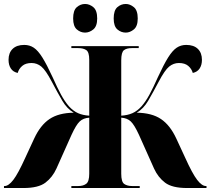

<svg xmlns="http://www.w3.org/2000/svg" viewBox="-20 -946 1059 966"><path d="M0 0V-10H3Q23 -10 47 -41Q71 -72 108 -154L152 -249Q183 -316 229 -347Q275 -378 351 -379Q317 -399 293.5 -439Q270 -479 240 -536Q210 -593 188 -611Q166 -629 139 -629Q109 -629 92 -614.5Q75 -600 69 -579Q46 -584 34.5 -601.5Q23 -619 23 -645Q23 -680 43.5 -700Q64 -720 102 -720Q129 -720 150 -706Q171 -692 193 -657Q215 -622 245 -557Q268 -505 287 -470Q306 -435 327 -411Q349 -387 373 -376.5Q397 -366 429 -364V-645Q429 -684 414 -694Q399 -704 374 -704H339V-714H678V-704H643Q617 -704 603.5 -693.5Q590 -683 590 -642V-364Q622 -366 646 -376.5Q670 -387 692 -411Q713 -435 732 -470Q751 -505 774 -557Q804 -622 826 -657Q848 -692 869 -706Q890 -720 917 -720Q955 -720 975.5 -700Q996 -680 996 -645Q996 -619 984.5 -601.5Q973 -584 950 -579Q944 -600 927 -614.5Q910 -629 880 -629Q853 -629 831 -611Q809 -593 779 -536Q749 -479 725.5 -439Q702 -399 668 -379Q744 -378 790 -347Q836 -316 867 -249L911 -154Q948 -72 972 -41Q996 -10 1016 -10H1019V0H921Q846 0 810.5 -27Q775 -54 755 -98L679 -268Q656 -318 638 -335Q620 -352 590 -354V-72Q590 -31 605 -20.5Q620 -10 645 -10H683V0H339V-10H374Q399 -10 414 -21.5Q429 -33 429 -72V-354Q399 -352 381 -335Q363 -318 340 -268L264 -98Q244 -54 208.5 -27Q173 0 98 0ZM613 -782Q589 -782 570.5 -798Q552 -814 552 -853Q552 -894 570.5 -910Q589 -926 613 -926Q634 -926 653.5 -910Q673 -894 673 -853Q673 -814 653.5 -798Q634 -782 613 -782ZM408 -782Q385 -782 366.5 -798Q348 -814 348 -853Q348 -894 366.5 -910Q385 -926 408 -926Q430 -926 449.5 -910Q469 -894 469 -853Q469 -814 449.5 -798Q430 -782 408 -782Z"/></svg>

Font: Noto Serif Display SemiCondensed Black
Style: Regular
Weight: 900
Width: 4
Designer: Monotype Design Team
Foundry: Monotype Imaging Inc.
Version: Version 2.009